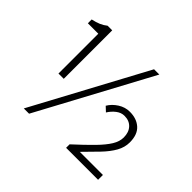

<svg xmlns="http://www.w3.org/2000/svg" viewBox="-167 -969 1210 1210"><g transform="rotate(45 438.0 -364.5)"><path d="M171 -297V-652H78V-686Q111 -693 134 -703Q157 -713 177 -729H218V-297ZM172 13 578 -742H625L219 13ZM536 0V-31Q608 -97 654.5 -144.5Q701 -192 724 -229.5Q747 -267 747 -303Q747 -349 722 -376Q697 -403 654 -403Q625 -403 599.5 -383.5Q574 -364 556 -335L525 -364Q545 -398 581.5 -421.5Q618 -445 660 -445Q721 -445 758.5 -411Q796 -377 796 -308Q796 -264 773 -223Q750 -182 709 -139Q668 -96 615 -43H821V0Z"/></g></svg>

Font: Noto Sans SC Thin Light
Style: Regular
Weight: 300
Version: Version 2.004-H2;hotconv 1.0.118;makeotfexe 2.5.65603